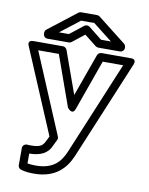

<svg xmlns="http://www.w3.org/2000/svg" viewBox="-106 -850 901 1164"><g transform="rotate(10 344.5 -268.5)"><path d="M136 123C204 123 250 100 270 51L289 12C292 5 292 -3 289 -9L81 -503H208L319 -192C319 -192 351 -148 367 -192L478 -503H604L366 69C338 136 295 188 186 188C167 188 150 186 136 184ZM111 72C100 72 86 82 86 97V204C86 214 93 225 104 228C129 236 156 238 186 238C317 238 379 167 412 89L665 -518C681 -557 642 -553 642 -553H461C452 -553 441 -546 437 -536L343 -274L249 -536C246 -544 236 -553 225 -553H43C1 -553 20 -518 20 -518L239 0L224 30C210 58 198 73 137 73C131 73 121 72 111 72ZM506 -632H445L362 -698C353 -705 339 -704 331 -698L247 -632H186L306 -725H387ZM596 -613C596 -619 592 -628 586 -633L411 -770C407 -773 402 -775 396 -775H297C292 -775 286 -773 282 -770L108 -635C103 -631 98 -623 98 -615V-607C98 -596 108 -582 123 -582H255C260 -582 267 -584 271 -587L346 -646L421 -587C425 -584 431 -582 437 -582H571C582 -582 596 -592 596 -607Z"/></g></svg>

Font: Asimov
Style: XWidOu
Weight: 500
Designer: Google
Version: Version 2.000980; 2014